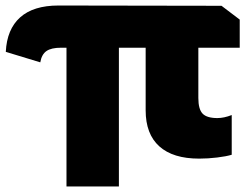

<svg xmlns="http://www.w3.org/2000/svg" viewBox="-20 -561 914 696"><path d="M221 -388H201Q166 -388 148.5 -376Q131 -364 126 -335L1 -373Q5 -455 53 -498Q101 -541 192 -541L783 -540L849 -490V-388H699V-206Q699 -165 714.5 -149Q730 -133 768 -133Q792 -133 820 -144V0Q800 6 767 10Q734 14 702 14Q607 14 557.5 -30.5Q508 -75 508 -161V-388H411V115H221Z"/></svg>

Font: Encode Sans Normal
Style: ExtraBold
Weight: 800
Designer: Pablo Impallari, Andres Torresi
Foundry: Pablo Impallari, Andres Torresi
Version: Version 1.000; ttfautohint (v1.00) -l 8 -r 50 -G 200 -x 14 -